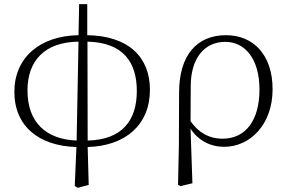

<svg xmlns="http://www.w3.org/2000/svg" viewBox="-20 -691 1380 922"><path d="M348 -16C202 -22 112 -102 112 -257C112 -398 193 -489 357 -491ZM339 202 353 211 406 197 401 15C582 10 700 -91 700 -260C700 -418 596 -519 399 -522V-671H360L357 -522C171 -519 49 -414 49 -250C49 -83 169 10 347 15ZM400 -491C572 -487 637 -392 637 -254C637 -114 568 -20 401 -16Z M835 196 846 203 904 189 895 -73C932 -16 991 14 1056 14C1182 14 1289 -94 1289 -262C1289 -429 1196 -522 1065 -522C927 -522 840 -428 840 -246L839 5ZM895 -109 896 -281C897 -412 962 -490 1062 -490C1156 -490 1226 -409 1226 -261C1226 -115 1161 -25 1049 -25C983 -25 933 -55 895 -109Z"/></svg>

Font: Noto Serif CJK SC ExtraLight
Style: Regular
Weight: 200
Designer: Ryoko NISHIZUKA 西塚涼子 (kana & ideographs); Frank Grießhammer (Latin, Greek & Cyrillic); Wenlong ZHANG 张文龙 (bopomofo); San
Foundry: Adobe
Version: Version 2.001;hotconv 1.1.0;makeotfexe 2.6.0